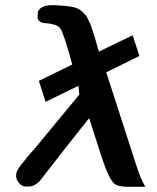

<svg xmlns="http://www.w3.org/2000/svg" viewBox="-20 -709 607 741"><path d="M126 -655V-663Q136 -687 175 -689H193Q234 -687 258.5 -682.5Q283 -678 297.5 -664Q312 -650 315 -644.5Q318 -639 330 -613L340 -583Q344 -572 350.5 -548Q357 -524 362 -510L492 -573L518 -493L390 -430L507 -68Q522 -20 541 12H490Q469 12 461 11.5Q453 11 440.5 8.5Q428 6 420.5 -1Q413 -8 406 -20Q393 -43 380 -80.5Q367 -118 349 -175.5Q331 -233 324 -253Q253 -164 195 -89.5Q137 -15 134 -11L125 -3Q112 9 93 11H78Q57 9 45 -16Q40 -28 44 -44Q46 -52 59 -70L77 -92Q81 -98 87 -105Q93 -112 101.5 -121.5Q110 -131 116 -138L196 -235L286 -344L283 -378L156 -316L130 -397L259 -460L249 -496Q248 -499 246.5 -505Q245 -511 244 -513L229 -561Q228 -562 227 -564.5Q226 -567 226 -568L221 -583Q220 -587 216 -593L212 -600Q205 -610 187.5 -614.5Q170 -619 155 -619.5Q140 -620 131 -628.5Q122 -637 126 -655Z"/></svg>

Font: Coval
Style: Medium Italic
Weight: 500
Foundry: Context Ltd
Version: Version 001.000